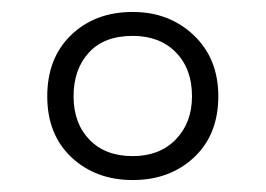

<svg xmlns="http://www.w3.org/2000/svg" viewBox="-20 -744 444 321"><path d="M202 -443Q140 -443 99.5 -481Q59 -519 59 -583Q59 -647 99 -685.5Q139 -724 202 -724Q263 -724 304 -685Q345 -646 345 -583Q345 -519 304.5 -481Q264 -443 202 -443ZM202 -483Q247 -483 274 -511Q301 -539 301 -583Q301 -629 274 -656.5Q247 -684 202 -684Q154 -684 128.5 -656Q103 -628 103 -583Q103 -538 129.5 -510.5Q156 -483 202 -483Z"/></svg>

Font: Noto Sans Arabic UI SmCn Lt
Style: Regular
Weight: 300
Width: 4
Designer: Monotype Design Team, Nadine Chahine and Nizar Qandah
Foundry: Monotype Imaging Inc.
Version: Version 2.010; ttfautohint (v1.8.4.7-5d5b)